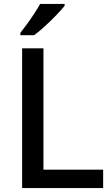

<svg xmlns="http://www.w3.org/2000/svg" viewBox="-20 -961 574 981"><path d="M93 0V-714H202V-94H507V0ZM310 -931Q295 -912 267.5 -883.5Q240 -855 209.5 -827Q179 -799 154 -781H84V-793Q99 -812 118 -838Q137 -864 155 -891.5Q173 -919 185 -941H310Z"/></svg>

Font: Noto Sans Lao Looped Medium
Style: Regular
Weight: 500
Designer: Mark Frömberg, Ben Mitchell
Foundry: The Fontpad Ltd
Version: Version 1.002; ttfautohint (v1.8.4.7-5d5b)